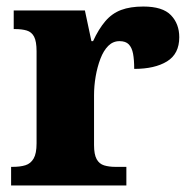

<svg xmlns="http://www.w3.org/2000/svg" viewBox="-20 -568 584 588"><path d="M14 0V-57H19Q42 -57 58 -62Q74 -67 83 -82.5Q92 -98 92 -129V-411Q92 -441 84.5 -455.5Q77 -470 62 -474.5Q47 -479 25 -479H22V-536H240L260 -442H265Q282 -479 302.5 -503Q323 -527 351 -537.5Q379 -548 419 -548Q478 -548 503.5 -521.5Q529 -495 529 -454Q529 -403 491.5 -380Q454 -357 391 -357Q391 -385 387.5 -403.5Q384 -422 374.5 -432Q365 -442 346 -442Q326 -442 311.5 -427.5Q297 -413 287.5 -388Q278 -363 273 -334Q268 -305 268 -276V-124Q268 -95 276 -80.5Q284 -66 299 -61.5Q314 -57 333 -57H367V0Z"/></svg>

Font: Noto Serif Hebrew ExtraBold
Style: Regular
Weight: 800
Version: Version 2.003